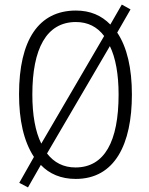

<svg xmlns="http://www.w3.org/2000/svg" viewBox="-20 -770 651 837"><path d="M555 -358C555 -472 534 -564 491 -628L549 -729L511 -750L461 -663C422 -703 373 -724 311 -724C148 -724 63 -595 63 -359C63 -248 83 -154 128 -86L64 27L102 47L158 -51C195 -12 246 10 310 10C481 10 555 -142 555 -358ZM121 -358C121 -557 182 -674 311 -674C363 -674 404 -653 434 -613L160 -144C134 -196 121 -269 121 -358ZM497 -358C497 -154 436 -40 309 -40C257 -40 216 -61 185 -101L459 -569C484 -518 497 -446 497 -358Z"/></svg>

Font: Noto Sans Hebrew Condensed Light
Style: Regular
Weight: 300
Width: 3
Designer: Monotype Design Team
Foundry: Monotype Imaging Inc.
Version: Version 2.004